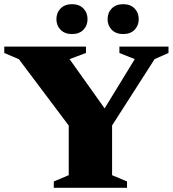

<svg xmlns="http://www.w3.org/2000/svg" viewBox="-32 -899 828 919"><path d="M58.5 -615.5 -11.5 -645.5V-676H379.5V-645.5L301 -616L496 -342L446 -343L613 -616L539.5 -645.5V-676H774.5V-645.5L708 -616L504.5 -298.5V-60.5L576 -30.5V0H225.5V-30.5L297 -60.5V-298ZM312.5 -736Q278.5 -736 258.2 -756.2Q238 -776.5 238 -807Q238 -838.5 258.2 -858.8Q278.5 -879 312.5 -879Q347 -879 367 -858.8Q387 -838.5 387 -807Q387 -776.5 367 -756.2Q347 -736 312.5 -736ZM557.5 -736Q523.5 -736 503.2 -756.2Q483 -776.5 483 -807Q483 -838.5 503.2 -858.8Q523.5 -879 557.5 -879Q592 -879 612 -858.8Q632 -838.5 632 -807Q632 -776.5 612 -756.2Q592 -736 557.5 -736Z"/></svg>

Font: Newsreader 16pt 16pt ExtraBold
Style: Regular
Weight: 800
Version: Version 1.003